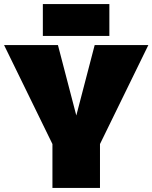

<svg xmlns="http://www.w3.org/2000/svg" viewBox="-24 -921 747 941"><path d="M233 0V-215L-4 -700H260L350 -355L440 -700H703L466 -215V0ZM186 -745V-901H512V-745Z"/></svg>

Font: Georama ExtraCondensed Thin Black
Style: Regular
Weight: 900
Version: Version 1.001